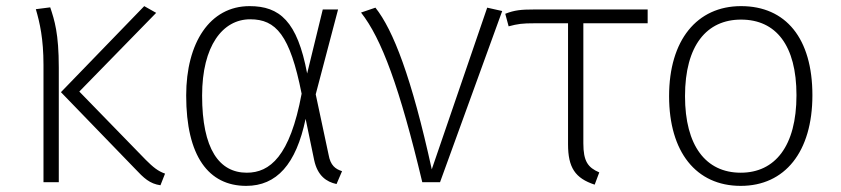

<svg xmlns="http://www.w3.org/2000/svg" viewBox="-20 -595 2745 627"><path d="M490 -553 451 -575 179 -294 420 -45C450 -13 469 5 504 10L519 -28C496 -36 480 -49 456 -73L239 -296ZM144 -571 97 -565C110 -521 122 -468 122 -383V0H172V-374C172 -486 158 -529 144 -571Z M795 -575C665 -575 588 -455 588 -283C588 -85 661 12 784 12C883 12 947 -58 978 -207L1006 -72C1017 -21 1046 -1 1079 6L1097 -36C1075 -43 1059 -55 1053 -90L1011 -287L1084 -564H1034L983 -355C951 -526 893 -575 795 -575ZM797 -532C881 -532 927 -481 965 -289C927 -84 861 -31 786 -31C696 -31 640 -108 640 -283C640 -445 707 -532 797 -532Z M1206 -570 1159 -554C1226 -469 1285 -310 1359 0H1417L1620 -559L1571 -570L1390 -42C1324 -343 1264 -497 1206 -570Z M2095 -519V-564H1722C1683 -564 1660 -562 1630 -550L1641 -509C1671 -517 1685 -519 1727 -519H1835V-124C1835 -48 1858 -13 1922 8L1937 -32C1900 -48 1885 -68 1885 -127V-519Z M2400 -575C2256 -575 2165 -464 2165 -281C2165 -99 2253 12 2399 12C2543 12 2633 -99 2633 -284C2633 -470 2546 -575 2400 -575ZM2400 -531C2514 -531 2581 -447 2581 -284C2581 -118 2511 -31 2399 -31C2285 -31 2217 -119 2217 -281C2217 -447 2288 -531 2400 -531Z"/></svg>

Font: Glow Sans SC Normal Light
Style: Regular
Weight: 300
Designer: Ryoko NISHIZUKA (kana, bopomofo & ideographs); Paul D. Hunt (Latin, Greek & Cyrillic); Sandoll Communications, Soo-young
Version: Version 0.93